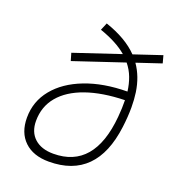

<svg xmlns="http://www.w3.org/2000/svg" viewBox="-136 -846 873 962"><g transform="rotate(20 300.5 -365.0)"><path d="M252 -700.7 268.6 -740.2Q381.3 -702.1 442.4 -638.7L589.8 -688L600.6 -647.9L470.7 -604.5Q511.7 -545.9 523.4 -466.3Q528.8 -429.2 528.8 -386.7Q528.8 -337.4 521.5 -280.3Q484.9 9.8 231.9 9.8Q148.4 9.8 101.3 -35.4Q54.2 -80.6 54.2 -160.6Q54.2 -247.1 108.2 -313.2Q162.1 -379.4 258.8 -416.7Q355.5 -454.1 482.9 -455.1Q478 -494.1 465.3 -527.8Q452.6 -561.5 429.2 -590.3L163.6 -501.5L151.9 -541.5L397 -623.5Q344.2 -668.9 252 -700.7ZM485.8 -410.2Q366.2 -407.2 280.3 -377Q194.3 -346.7 148.4 -291.7Q102.5 -236.8 102.5 -160.6Q102.5 -101.6 138.9 -68.4Q175.3 -35.2 239.7 -35.2Q457 -35.2 482.4 -320.3Q484.4 -344.2 485.4 -366.7Q486.3 -389.2 485.8 -410.2Z"/></g></svg>

Font: CaskaydiaCove NFP ExtraLight
Style: Italic
Weight: 200
Italic angle: -10°
Designer: Aaron Bell
Foundry: Saja Typeworks
Version: Version 2111.001; VTT 6.35;Nerd Fonts 3.1.1